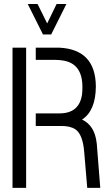

<svg xmlns="http://www.w3.org/2000/svg" viewBox="-20 -916 536 936"><path d="M115.2 -896.5H163.1L210 -801.8L255.9 -896.5H303.7L229.5 -748H189.5ZM41 0V-683.6H107.4V0ZM154.3 -301.8V-363.3H270.5Q366.2 -363.3 379.9 -455.1Q381.8 -471.7 381.8 -491.2Q381.8 -603.5 292 -620.1Q273.4 -624 252 -624H154.3V-683.6H269.5Q446.3 -674.8 447.3 -494.1Q446.3 -376 379.9 -333Q441.4 -304.7 451.2 -219.7Q452.1 -214.8 452.1 -211.9L468.8 0H405.3L390.6 -173.8Q383.8 -261.7 346.7 -286.1Q320.3 -302.7 277.3 -301.8Z"/></svg>

Font: Post No Bills Colombo
Style: Medium
Weight: 600
Designer: Kosala Senevirathne, Siva Puranthara, Lasantha Premarathna, Tharique Azeez
Foundry: Mooniak
Version: Version 1.220 ; ttfautohint (v1.5)